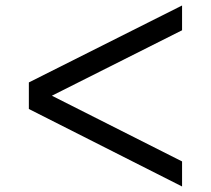

<svg xmlns="http://www.w3.org/2000/svg" viewBox="-20 -698 759 692"><path d="M636.2 -588.9 167 -353 636.2 -116.2V-25.9L84 -305.2V-400.9L636.2 -678.2Z"/></svg>

Font: Oakes Grotesk
Style: Medium Italic
Weight: 500
Designer: Samuel Oakes
Foundry: Samuel Oakes
Version: Version 1.0 | wf-rip DC20170320